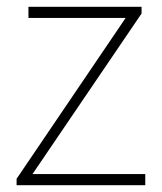

<svg xmlns="http://www.w3.org/2000/svg" viewBox="-20 -547 478 567"><path d="M29 -19 351 -494H64V-527H398V-507L76 -33H409V0H29Z"/></svg>

Font: SpoqaHanSansJP-Thin
Style: Regular
Weight: 250
Designer: [Source Han Sans]
Ryoko NISHIZUKA  (kana & ideographs); Paul D. Hunt (Latin, Greek & Cyrillic); Wenlong ZHANG  (bopomofo
Foundry: Spoqa (http://bi.spoqa.com)
Version: Version 1.002.20150607